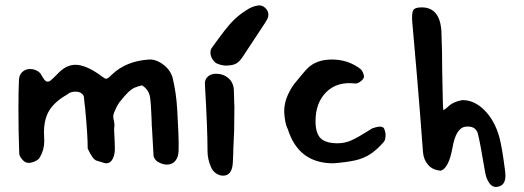

<svg xmlns="http://www.w3.org/2000/svg" viewBox="-20 -641 1989 729"><path d="M614 -16Q599 -16 582 -25Q575 -28 569 -36Q563 -44 563 -50L557 -156Q556 -164 556 -175.5Q556 -187 555 -200Q554 -213 553.5 -228.5Q553 -244 551 -261Q549 -299 519 -317Q503 -313 492 -308.5Q481 -304 468 -292Q455 -280 433 -252Q427 -244 420.5 -230Q414 -216 413 -213Q410 -206 410 -198Q410 -192 413 -180Q414 -173 414.5 -168.5Q415 -164 414 -160Q413 -153 413.5 -141Q414 -129 415 -113L416 -82Q416 -75 416 -70Q416 -65 415 -61Q413 -45 405 -33Q397 -21 383 -21Q378 -21 370 -24Q366 -25 360.5 -27Q355 -29 347 -31Q332 -35 313 -77Q313 -103 310.5 -142Q308 -181 303 -233Q302 -238 301 -247.5Q300 -257 299 -270Q298 -281 289 -287Q280 -293 267 -293Q246 -293 235 -282Q189 -256 168 -223Q147 -190 147 -138L148 -104Q148 -72 131 -43Q126 -34 110.5 -27.5Q95 -21 84 -23Q74 -24 63.5 -36.5Q53 -49 53 -59Q50 -143 50 -226Q50 -264 50.5 -291.5Q51 -319 52 -338Q53 -357 65 -368Q77 -379 94 -379Q117 -379 133 -363Q142 -347 148 -339Q154 -331 161 -331Q168 -331 175 -338Q179 -341 184.5 -346.5Q190 -352 197 -359Q230 -395 266 -395Q305 -395 360 -356Q362 -355 364.5 -352.5Q367 -350 371 -348Q379 -342 383 -342Q390 -342 405 -358Q460 -410 547 -415Q574 -416 601.5 -394.5Q629 -373 636 -343Q642 -318 646.5 -288Q651 -258 653 -223Q656 -171 657.5 -132Q659 -93 658 -67Q657 -43 645 -29.5Q633 -16 614 -16Z M835 -392Q833 -392 824.5 -393.5Q816 -395 808 -398Q796 -402 787.5 -415Q779 -428 779 -441Q779 -452 784 -459Q812 -498 832 -524Q852 -550 871.5 -568.5Q891 -587 915 -602Q935 -616 958 -620Q974 -623 986.5 -611.5Q999 -600 999 -585Q999 -579 997 -573Q994 -567 991.5 -562.5Q989 -558 987 -555L902 -426Q889 -406 875.5 -399Q862 -392 835 -392ZM827 26Q813 26 800 17Q787 8 781 -7Q768 -37 768 -66Q768 -109 765.5 -172.5Q763 -236 758 -321Q757 -339 769 -350Q781 -361 800 -361Q828 -361 847.5 -344Q867 -327 868 -298Q869 -278 869 -263Q869 -248 870 -237L869 -145L866 -78Q866 -70 865.5 -56Q865 -42 864 -23Q861 26 827 26Z M1247 -21Q1114 -20 1073 -150Q1066 -164 1063 -181Q1060 -198 1059 -217Q1059 -251 1073.5 -282Q1088 -313 1106 -333L1125 -356Q1140 -374 1147 -381Q1181 -415 1240 -415Q1303 -415 1350 -378Q1354 -375 1358 -365.5Q1362 -356 1362 -350Q1362 -342 1350 -332.5Q1338 -323 1328 -324Q1260 -332 1219 -291.5Q1178 -251 1178 -181Q1178 -135 1197.5 -116Q1217 -97 1262 -97Q1290 -97 1315 -108.5Q1340 -120 1373 -141L1392 -153Q1397 -155 1404 -157Q1411 -159 1419 -160Q1436 -162 1440 -149Q1444 -136 1444 -131Q1444 -109 1437 -102Q1411 -72 1385.5 -55.5Q1360 -39 1328 -32Q1296 -25 1247 -21Z M1870 68Q1851 72 1838.5 55Q1826 38 1822 13Q1812 -46 1805 -83.5Q1798 -121 1794 -135Q1785 -164 1748 -160Q1711 -156 1698 -80Q1684 -3 1654 7Q1623 5 1605.5 -15Q1588 -35 1586 -64Q1574 -225 1563.5 -349Q1553 -473 1545 -561Q1543 -591 1549 -602Q1555 -613 1581 -613Q1651 -613 1656 -521Q1659 -448 1659 -372L1661 -273Q1661 -262 1661.5 -249.5Q1662 -237 1663 -223Q1671 -226 1687 -241Q1703 -255 1736 -261Q1781 -261 1819.5 -222.5Q1858 -184 1876 -120Q1886 -83 1897 2Q1898 10 1898.5 16Q1899 22 1899 26Q1899 63 1870 68Z"/></svg>

Font: Mansalva
Style: Regular
Weight: 400
Designer: Carolina Short
Foundry: Carolina Short
Version: Version 2.112; ttfautohint (v1.8.4.7-5d5b)